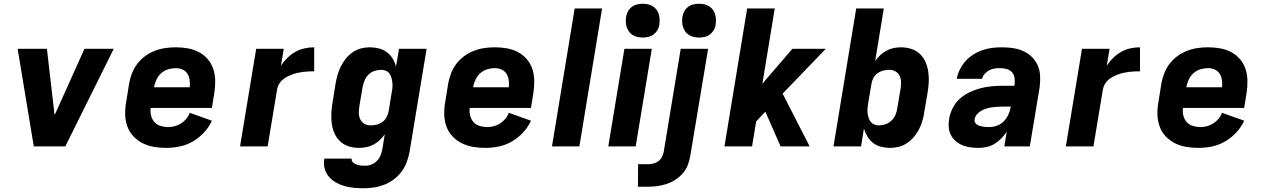

<svg xmlns="http://www.w3.org/2000/svg" viewBox="-20 -780 6740 1023"><path d="M160 0 74 -520H230L270 -173Q271 -172 271.5 -170.5Q272 -169 271 -167Q272 -169 272.5 -170.5Q273 -172 274 -173L430 -520H586L328 0Z M866 8Q832 8 800 2.5Q768 -3 740 -17Q712 -31 690.5 -54Q669 -77 658.5 -106.5Q648 -136 647 -169Q646 -202 652 -235L668 -335Q673 -363 683.5 -390Q694 -417 712 -440.5Q730 -464 754 -481.5Q778 -499 805.5 -509.5Q833 -520 861 -524Q889 -528 916 -528Q949 -528 980.5 -522.5Q1012 -517 1039.5 -502.5Q1067 -488 1087 -464.5Q1107 -441 1116.5 -412Q1126 -383 1126.5 -350.5Q1127 -318 1122 -285L1109 -205H783Q780 -184 785 -164Q790 -144 803 -129.5Q816 -115 835.5 -109Q855 -103 876 -103Q893 -103 910.5 -107.5Q928 -112 944 -122Q960 -132 972.5 -147Q985 -162 991 -179L1109 -137Q1094 -103 1067 -74Q1040 -45 1007 -26Q974 -7 937.5 0.5Q901 8 866 8ZM991 -315Q993 -335 990.5 -353.5Q988 -372 978.5 -387Q969 -402 952.5 -409.5Q936 -417 917 -417Q897 -417 876.5 -411Q856 -405 839.5 -390.5Q823 -376 814 -356.5Q805 -337 801 -317V-315Z M1259 0 1345 -520H1492L1477 -430Q1492 -453 1511.5 -472Q1531 -491 1554.5 -504Q1578 -517 1603.5 -522.5Q1629 -528 1654 -528V-400Q1639 -400 1625 -399.5Q1611 -399 1596 -397Q1581 -395 1566.5 -392Q1552 -389 1537.5 -383.5Q1523 -378 1509.5 -371Q1496 -364 1484 -353.5Q1472 -343 1465 -329Q1458 -315 1456 -301L1406 0Z M1917 223Q1891 223 1865 220.5Q1839 218 1814.5 211Q1790 204 1768.5 191.5Q1747 179 1731.5 160.5Q1716 142 1709.5 117Q1703 92 1708 66V65H1854Q1852 77 1860.5 85Q1869 93 1880 97Q1891 101 1903 102Q1915 103 1927 103Q1944 103 1961 96Q1978 89 1990.5 75Q2003 61 2009 44.5Q2015 28 2018 11L2030 -65Q2019 -48 2003.5 -33.5Q1988 -19 1970 -9.5Q1952 0 1932 4Q1912 8 1893 8Q1864 8 1837.5 -0.5Q1811 -9 1792 -27Q1773 -45 1762 -70Q1751 -95 1747.5 -122.5Q1744 -150 1745.5 -178.5Q1747 -207 1752 -235L1768 -335Q1772 -358 1778.5 -381Q1785 -404 1796 -426Q1807 -448 1822.5 -467.5Q1838 -487 1859 -501.5Q1880 -516 1903.5 -522Q1927 -528 1950 -528Q1975 -528 1998.5 -522Q2022 -516 2041 -502Q2060 -488 2072 -468Q2084 -448 2090 -425L2106 -520H2253L2162 30Q2157 57 2147 84Q2137 111 2119.5 134.5Q2102 158 2078 176Q2054 194 2026.5 204.5Q1999 215 1971.5 219Q1944 223 1917 223ZM1954 -112Q1970 -112 1987 -116Q2004 -120 2018 -130.5Q2032 -141 2040 -156.5Q2048 -172 2051 -188L2067 -288Q2070 -301 2071 -314.5Q2072 -328 2070.5 -341Q2069 -354 2065.5 -366Q2062 -378 2055 -388Q2048 -398 2036 -403Q2024 -408 2011 -408Q1993 -408 1975 -402Q1957 -396 1943.5 -382.5Q1930 -369 1922.5 -351Q1915 -333 1912 -316L1895 -216Q1892 -197 1892 -179Q1892 -161 1899 -145.5Q1906 -130 1921 -121Q1936 -112 1954 -112Z M2566 8Q2532 8 2500 2.5Q2468 -3 2440 -17Q2412 -31 2390.5 -54Q2369 -77 2358.5 -106.5Q2348 -136 2347 -169Q2346 -202 2352 -235L2368 -335Q2373 -363 2383.5 -390Q2394 -417 2412 -440.5Q2430 -464 2454 -481.5Q2478 -499 2505.5 -509.5Q2533 -520 2561 -524Q2589 -528 2616 -528Q2649 -528 2680.5 -522.5Q2712 -517 2739.5 -502.5Q2767 -488 2787 -464.5Q2807 -441 2816.5 -412Q2826 -383 2826.5 -350.5Q2827 -318 2822 -285L2809 -205H2483Q2480 -184 2485 -164Q2490 -144 2503 -129.5Q2516 -115 2535.5 -109Q2555 -103 2576 -103Q2593 -103 2610.5 -107.5Q2628 -112 2644 -122Q2660 -132 2672.5 -147Q2685 -162 2691 -179L2809 -137Q2794 -103 2767 -74Q2740 -45 2707 -26Q2674 -7 2637.5 0.5Q2601 8 2566 8ZM2691 -315Q2693 -335 2690.5 -353.5Q2688 -372 2678.5 -387Q2669 -402 2652.5 -409.5Q2636 -417 2617 -417Q2597 -417 2576.5 -411Q2556 -405 2539.5 -390.5Q2523 -376 2514 -356.5Q2505 -337 2501 -317V-315Z M2921 0 3042 -735H3188L3067 0Z M3221 0 3307 -520H3453L3367 0ZM3405 -580Q3391 -580 3377 -583Q3363 -586 3351 -593.5Q3339 -601 3331.5 -611.5Q3324 -622 3319.5 -635.5Q3315 -649 3314.5 -663Q3314 -677 3316 -692Q3319 -707 3326.5 -720.5Q3334 -734 3346.5 -743.5Q3359 -753 3374.5 -756.5Q3390 -760 3405 -760Q3419 -760 3433 -757Q3447 -754 3458.5 -746.5Q3470 -739 3478 -728.5Q3486 -718 3490 -704.5Q3494 -691 3494.5 -677Q3495 -663 3493 -648Q3491 -633 3483 -619.5Q3475 -606 3462.5 -596.5Q3450 -587 3435 -583.5Q3420 -580 3405 -580Z M3429 215H3379L3380 95H3430Q3444 95 3458.5 92Q3473 89 3485.5 80.5Q3498 72 3505.5 58.5Q3513 45 3516 31L3607 -520H3753L3658 50Q3654 75 3644.5 99.5Q3635 124 3617.5 144Q3600 164 3577 178.5Q3554 193 3529 201Q3504 209 3479 212Q3454 215 3429 215ZM3705 -580Q3691 -580 3677 -583Q3663 -586 3651 -593.5Q3639 -601 3631.5 -611.5Q3624 -622 3619.5 -635.5Q3615 -649 3614.5 -663Q3614 -677 3616 -692Q3619 -707 3626.5 -720.5Q3634 -734 3646.5 -743.5Q3659 -753 3674.5 -756.5Q3690 -760 3705 -760Q3719 -760 3733 -757Q3747 -754 3758.5 -746.5Q3770 -739 3778 -728.5Q3786 -718 3790 -704.5Q3794 -691 3794.5 -677Q3795 -663 3793 -648Q3791 -633 3783 -619.5Q3775 -606 3762.5 -596.5Q3750 -587 3735 -583.5Q3720 -580 3705 -580Z M4139 0 4058 -185 4009 -133 3987 0H3840L3961 -735H4108L4042 -334L4202 -520H4380L4150 -281L4294 0Z M4723 8Q4698 8 4674.5 2Q4651 -4 4632.5 -18Q4614 -32 4602 -52Q4590 -72 4583 -95L4568 0H4421L4542 -735H4689L4643 -455Q4655 -472 4670.5 -486.5Q4686 -501 4704 -510.5Q4722 -520 4741.5 -524Q4761 -528 4780 -528Q4809 -528 4835.5 -519.5Q4862 -511 4881 -493Q4900 -475 4911 -450Q4922 -425 4926 -397.5Q4930 -370 4928.5 -341.5Q4927 -313 4922 -285L4905 -185Q4902 -162 4895.5 -139Q4889 -116 4878 -94Q4867 -72 4851 -52.5Q4835 -33 4814 -18.5Q4793 -4 4769.5 2Q4746 8 4723 8ZM4662 -112Q4680 -112 4698 -118Q4716 -124 4730 -137.5Q4744 -151 4751.5 -169Q4759 -187 4761 -204L4778 -304Q4781 -323 4781 -341Q4781 -359 4774 -374.5Q4767 -390 4752 -399Q4737 -408 4719 -408Q4703 -408 4686.5 -404Q4670 -400 4655.5 -389.5Q4641 -379 4633 -363.5Q4625 -348 4623 -332L4606 -232Q4604 -219 4602.5 -205.5Q4601 -192 4602.5 -179Q4604 -166 4607.5 -154Q4611 -142 4618.5 -132Q4626 -122 4637.5 -117Q4649 -112 4662 -112Z M5195 8Q5172 8 5150 5Q5128 2 5108.5 -6Q5089 -14 5072.5 -28Q5056 -42 5046.5 -60.5Q5037 -79 5035 -101.5Q5033 -124 5037 -147Q5042 -176 5056 -204Q5070 -232 5093 -253Q5116 -274 5145 -288Q5174 -302 5202.5 -309.5Q5231 -317 5260.5 -320Q5290 -323 5319 -323H5384L5386 -331Q5388 -348 5385.5 -365.5Q5383 -383 5372 -395Q5361 -407 5344.5 -412Q5328 -417 5310 -417Q5295 -417 5280 -415Q5265 -413 5251.5 -406Q5238 -399 5227 -387Q5216 -375 5213 -360H5078Q5082 -385 5094.5 -410Q5107 -435 5125 -455Q5143 -475 5167 -490Q5191 -505 5216.5 -513.5Q5242 -522 5267.5 -525Q5293 -528 5319 -528Q5349 -528 5378.5 -523.5Q5408 -519 5434 -507Q5460 -495 5479.5 -475Q5499 -455 5510 -429Q5521 -403 5522 -373Q5523 -343 5519 -313L5467 0H5331L5344 -78Q5331 -59 5315 -42.5Q5299 -26 5279.5 -14Q5260 -2 5238 3Q5216 8 5195 8ZM5251 -103Q5272 -103 5292.5 -110.5Q5313 -118 5329 -134.5Q5345 -151 5353.5 -171Q5362 -191 5366 -212H5320Q5306 -212 5291.5 -211Q5277 -210 5263.5 -208Q5250 -206 5235.5 -201.5Q5221 -197 5208.5 -190Q5196 -183 5185.5 -171Q5175 -159 5173 -145Q5171 -137 5174.5 -129Q5178 -121 5184.5 -116.5Q5191 -112 5199 -109.5Q5207 -107 5216 -105.5Q5225 -104 5234 -103.5Q5243 -103 5251 -103Z M5659 0 5745 -520H5892L5877 -430Q5892 -453 5911.5 -472Q5931 -491 5954.5 -504Q5978 -517 6003.5 -522.5Q6029 -528 6054 -528V-400Q6039 -400 6025 -399.5Q6011 -399 5996 -397Q5981 -395 5966.5 -392Q5952 -389 5937.5 -383.5Q5923 -378 5909.5 -371Q5896 -364 5884 -353.5Q5872 -343 5865 -329Q5858 -315 5856 -301L5806 0Z M6366 8Q6332 8 6300 2.5Q6268 -3 6240 -17Q6212 -31 6190.5 -54Q6169 -77 6158.5 -106.5Q6148 -136 6147 -169Q6146 -202 6152 -235L6168 -335Q6173 -363 6183.5 -390Q6194 -417 6212 -440.5Q6230 -464 6254 -481.5Q6278 -499 6305.5 -509.5Q6333 -520 6361 -524Q6389 -528 6416 -528Q6449 -528 6480.5 -522.5Q6512 -517 6539.5 -502.5Q6567 -488 6587 -464.5Q6607 -441 6616.5 -412Q6626 -383 6626.5 -350.5Q6627 -318 6622 -285L6609 -205H6283Q6280 -184 6285 -164Q6290 -144 6303 -129.5Q6316 -115 6335.5 -109Q6355 -103 6376 -103Q6393 -103 6410.5 -107.5Q6428 -112 6444 -122Q6460 -132 6472.5 -147Q6485 -162 6491 -179L6609 -137Q6594 -103 6567 -74Q6540 -45 6507 -26Q6474 -7 6437.5 0.5Q6401 8 6366 8ZM6491 -315Q6493 -335 6490.5 -353.5Q6488 -372 6478.5 -387Q6469 -402 6452.5 -409.5Q6436 -417 6417 -417Q6397 -417 6376.5 -411Q6356 -405 6339.5 -390.5Q6323 -376 6314 -356.5Q6305 -337 6301 -317V-315Z"/></svg>

Font: Iosevka Aile Heavy
Style: Italic
Weight: 900
Italic angle: -9°
Designer: Belleve Invis
Foundry: Belleve Invis
Version: Version 31.1.0; ttfautohint (v1.8.4)